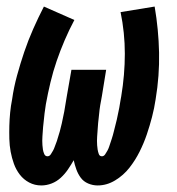

<svg xmlns="http://www.w3.org/2000/svg" viewBox="-20 -558 540 586"><path d="M106 8Q86 8 69 -1Q52 -10 40.5 -25Q29 -40 22.5 -58Q16 -76 12.5 -95Q9 -114 8.5 -134Q8 -154 8.5 -174Q9 -194 11 -214.5Q13 -235 17 -255Q22 -291 32 -327.5Q42 -364 54 -399.5Q66 -435 81.5 -470Q97 -505 114 -538L207 -497Q191 -467 177.5 -435.5Q164 -404 153 -372Q142 -340 134 -306.5Q126 -273 120 -240Q119 -233 118 -226Q117 -219 116 -212Q115 -205 114.5 -198Q114 -191 113 -184Q112 -177 111.5 -170Q111 -163 110.5 -156Q110 -149 109.5 -142Q109 -135 109 -128.5Q109 -122 109.5 -115Q110 -108 111 -101.5Q112 -95 115 -88Q118 -81 125 -81Q131 -81 135 -87Q139 -93 142 -98.5Q145 -104 147 -110Q149 -116 151.5 -122Q154 -128 155.5 -134Q157 -140 159 -145.5Q161 -151 162.5 -157Q164 -163 165.5 -169Q167 -175 168.5 -181Q170 -187 171 -193Q172 -199 173.5 -205Q175 -211 176 -217Q177 -223 178 -229Q179 -235 180 -241Q181 -247 182 -253Q183 -259 184 -265L198 -345H304L291 -265Q290 -258 288.5 -251Q287 -244 286 -237.5Q285 -231 284 -224Q283 -217 282.5 -210Q282 -203 281 -196Q280 -189 279.5 -182.5Q279 -176 278.5 -169Q278 -162 277.5 -155Q277 -148 276.5 -141.5Q276 -135 276 -128Q276 -121 276.5 -114.5Q277 -108 278 -101.5Q279 -95 281.5 -88Q284 -81 291 -81Q297 -81 301 -87Q305 -93 308 -98.5Q311 -104 313 -110Q315 -116 317 -122Q319 -128 321 -134Q323 -140 324.5 -145.5Q326 -151 327.5 -157Q329 -163 330.5 -169Q332 -175 333.5 -181Q335 -187 336.5 -193Q338 -199 339 -205Q340 -211 341.5 -217Q343 -223 344 -229Q345 -235 346 -241Q347 -247 348 -253Q349 -259 350 -264Q361 -330 361 -394Q361 -458 348 -521L452 -538Q464 -468 465.5 -397.5Q467 -327 455 -255Q451 -228 444 -201Q437 -174 428 -147.5Q419 -121 406 -95Q393 -69 375 -46Q357 -23 331.5 -7.5Q306 8 278 8Q263 8 249 2Q235 -4 226.5 -15.5Q218 -27 213 -41Q208 -55 205 -69Q197 -55 187.5 -41Q178 -27 165.5 -15.5Q153 -4 137.5 2Q122 8 106 8Z"/></svg>

Font: Iosevka Slab Extrabold Oblique
Style: Regular
Weight: 800
Italic angle: -9°
Monospace: yes
Designer: Belleve Invis
Foundry: Belleve Invis
Version: Version 11.1.1; ttfautohint (v1.8.3)